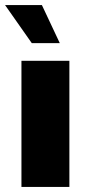

<svg xmlns="http://www.w3.org/2000/svg" viewBox="-44 -741 336 761"><path d="M41 -500H231V0H41ZM-24 -721H122L193 -570H82Z"/></svg>

Font: Moderustic ExtraBold
Style: Regular
Weight: 800
Designer: Tural Alisoy
Foundry: TAFT Foundry
Version: Version 2.120